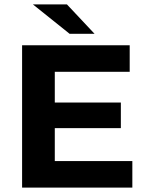

<svg xmlns="http://www.w3.org/2000/svg" viewBox="-20 -849 659 869"><path d="M579 -120V0H80V-644H567V-524H228V-385H527V-269H228V-120ZM129 -829H283L408 -696H295Z"/></svg>

Font: Montserrat Ace
Style: Bold
Weight: 700
Designer: Julieta Ulanovsky
Foundry: Julieta Ulanovsky
Version: Version 1